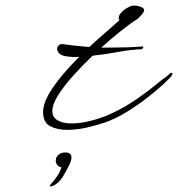

<svg xmlns="http://www.w3.org/2000/svg" viewBox="-20 -441 636 686"><path d="M219 23Q185 23 159.5 10Q134 -3 134 -40Q134 -68 152 -100.5Q170 -133 199.5 -168.5Q229 -204 263 -238Q234 -236 210 -241Q197 -244 190.5 -251.5Q184 -259 184 -266Q184 -274 190.5 -279.5Q197 -285 207 -283Q227 -280 250.5 -277.5Q274 -275 299 -273Q328 -300 356.5 -324.5Q385 -349 407 -369Q404 -372 404 -377Q404 -387 416 -399Q428 -411 447 -419Q453 -421 459 -421Q471 -421 483 -416.5Q495 -412 495 -404Q495 -398 484 -386Q473 -374 468 -371Q451 -361 416.5 -334Q382 -307 342 -271H379Q408 -271 436 -272Q464 -273 488 -275H490Q492 -275 492 -273Q492 -267 485 -265Q449 -264 403 -255.5Q357 -247 311 -242Q274 -207 241 -170Q208 -133 187.5 -100.5Q167 -68 167 -44Q167 -22 186 -11Q205 0 236 0Q285 0 348 -23Q355 -25 361.5 -28Q368 -31 375 -34Q422 -55 467.5 -86.5Q513 -118 550 -149Q561 -158 570 -164Q579 -170 589 -180Q591 -181 593 -181Q596 -181 596 -178Q596 -175 593 -170Q587 -162 564 -140.5Q541 -119 507 -92.5Q473 -66 433.5 -41.5Q394 -17 354 -3Q334 4 295.5 13.5Q257 23 219 23ZM161.4 225.2Q158 225.2 158 222.6Q158 220.1 165.6 212.4Q170.7 207.3 182.6 190.8Q194.5 174.2 199.6 156.3Q191.1 156.3 185.2 149.1Q179.2 141.9 179.2 133.4Q179.2 119.8 189.4 111.7Q199.6 103.7 213.2 103.7Q235.3 103.7 235.3 121.5Q235.3 132.6 227.7 147.8Q218.3 168.2 203.9 191.2Q189.4 214.1 168.2 223.5Q163.1 225.2 161.4 225.2Z"/></svg>

Font: WindSong
Style: Regular
Weight: 400
Designer: Robert E. Leuschke
Foundry: Robert E. Leuschke
Version: Version 1.010; ttfautohint (v1.8.3)